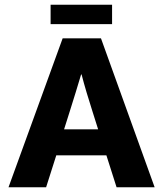

<svg xmlns="http://www.w3.org/2000/svg" viewBox="-20 -792 692 812"><path d="M454 -772V-690H194V-772ZM245 -630H407L634 0H473L430 -135H218L175 0H16ZM251 -245H395L371 -321Q359 -358 346.5 -400Q334 -442 325 -477H323Q313 -442 300 -401Q287 -360 275 -321Z"/></svg>

Font: Mukta ExtraBold
Style: Regular
Weight: 800
Designer: Girish Dalvi and Yashodeep Gholap
Foundry: Ek Type
Version: Version 2.538;PS 1.002;hotconv 16.6.51;makeotf.lib2.5.65220;